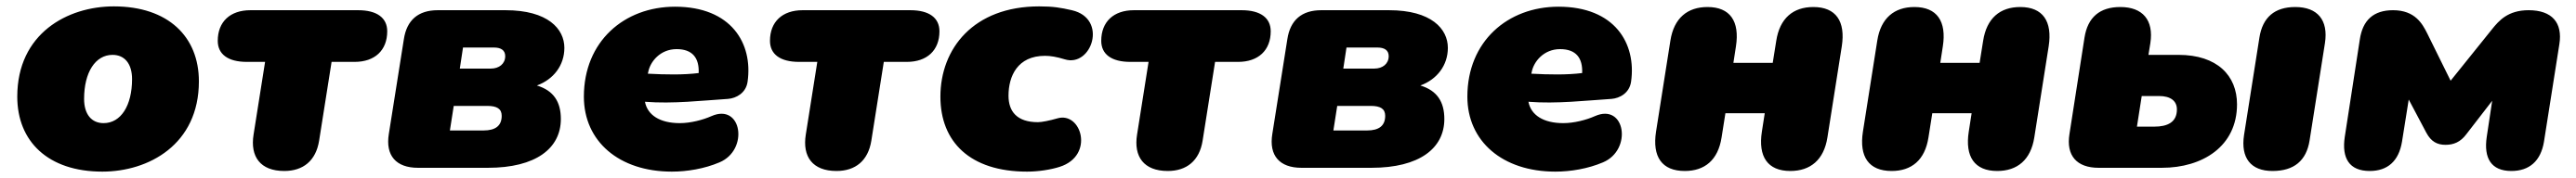

<svg xmlns="http://www.w3.org/2000/svg" viewBox="-20 -526 8056 558"><path d="M300 12C445 12 602 -73 602 -271C602 -411 506 -506 336 -506C191 -506 34 -421 34 -223C34 -83 130 12 300 12ZM304 -140C266 -140 243 -168 243 -216C243 -299 278 -354 332 -354C370 -354 393 -326 393 -278C393 -195 358 -140 304 -140Z M869 10C928 10 968 -22 978 -85L1017 -332H1089C1152 -332 1191 -368 1191 -428C1191 -470 1159 -494 1100 -494H763C700 -494 661 -458 661 -398C661 -356 693 -332 752 -332H809L773 -104C762 -35 794 10 869 10Z M1287 0H1506C1656 0 1734 -61 1734 -153C1734 -206 1712 -242 1659 -258C1711 -277 1745 -321 1745 -376C1745 -435 1694 -494 1561 -494H1349C1288 -494 1252 -463 1243 -403L1196 -106C1185 -38 1219 0 1287 0ZM1492 -117H1387L1399 -194H1504C1534 -194 1549 -185 1549 -163C1549 -132 1530 -117 1492 -117ZM1515 -311H1418L1428 -377H1525C1546 -377 1560 -369 1560 -350C1560 -326 1541 -311 1515 -311Z M2081 12C2129 12 2183 3 2230 -17C2323 -56 2300 -204 2205 -162C2178 -150 2140 -140 2106 -140C2044 -140 2005 -165 1997 -207C2085 -200 2178 -211 2257 -216C2282 -218 2313 -234 2318 -270C2335 -390 2267 -505 2091 -505C1932 -505 1806 -396 1806 -223C1806 -83 1916 12 2081 12ZM2006 -295 2007 -299C2013 -333 2045 -372 2096 -372C2146 -372 2167 -344 2165 -297C2117 -291 2062 -292 2006 -295Z M2596 10C2655 10 2695 -22 2705 -85L2744 -332H2816C2879 -332 2918 -368 2918 -428C2918 -470 2886 -494 2827 -494H2490C2427 -494 2388 -458 2388 -398C2388 -356 2420 -332 2479 -332H2536L2500 -104C2489 -35 2521 10 2596 10Z M3192 12C3227 12 3266 6 3294 -3C3404 -38 3362 -177 3287 -155C3263 -148 3238 -143 3226 -143C3160 -143 3134 -177 3134 -226C3134 -287 3162 -351 3248 -351C3265 -351 3284 -348 3310 -340C3394 -314 3446 -468 3332 -494C3297 -502 3274 -506 3230 -506C3024 -506 2921 -373 2921 -223C2921 -81 3014 12 3192 12Z M3632 10C3691 10 3731 -22 3741 -85L3780 -332H3852C3915 -332 3954 -368 3954 -428C3954 -470 3922 -494 3863 -494H3526C3463 -494 3424 -458 3424 -398C3424 -356 3456 -332 3515 -332H3572L3536 -104C3525 -35 3557 10 3632 10Z M4050 0H4269C4419 0 4497 -61 4497 -153C4497 -206 4475 -242 4422 -258C4474 -277 4508 -321 4508 -376C4508 -435 4457 -494 4324 -494H4112C4051 -494 4015 -463 4006 -403L3959 -106C3948 -38 3982 0 4050 0ZM4255 -117H4150L4162 -194H4267C4297 -194 4312 -185 4312 -163C4312 -132 4293 -117 4255 -117ZM4278 -311H4181L4191 -377H4288C4309 -377 4323 -369 4323 -350C4323 -326 4304 -311 4278 -311Z M4844 12C4892 12 4946 3 4993 -17C5086 -56 5063 -204 4968 -162C4941 -150 4903 -140 4869 -140C4807 -140 4768 -165 4760 -207C4848 -200 4941 -211 5020 -216C5045 -218 5076 -234 5081 -270C5098 -390 5030 -505 4854 -505C4695 -505 4569 -396 4569 -223C4569 -83 4679 12 4844 12ZM4769 -295 4770 -299C4776 -333 4808 -372 4859 -372C4909 -372 4930 -344 4928 -297C4880 -291 4825 -292 4769 -295Z M5249 10C5311 10 5353 -24 5364 -95L5376 -171H5499L5490 -113C5478 -35 5508 10 5579 10C5642 10 5684 -25 5695 -95L5740 -381C5752 -459 5722 -504 5651 -504C5588 -504 5546 -469 5535 -398L5524 -329H5401L5409 -381C5421 -459 5391 -504 5320 -504C5257 -504 5215 -469 5204 -399L5159 -113C5147 -35 5177 10 5249 10Z M5896 10C5958 10 6000 -24 6011 -95L6023 -171H6146L6137 -113C6125 -35 6155 10 6226 10C6289 10 6331 -25 6342 -95L6387 -381C6399 -459 6369 -504 6298 -504C6235 -504 6193 -469 6182 -398L6171 -329H6048L6056 -381C6068 -459 6038 -504 5967 -504C5904 -504 5862 -469 5851 -399L5806 -113C5794 -35 5824 10 5896 10Z M6543 0H6741C6868 0 6976 -67 6976 -199C6976 -289 6914 -354 6793 -354H6699L6705 -391C6716 -463 6681 -504 6611 -504C6547 -504 6509 -472 6499 -408L6452 -106C6441 -38 6475 0 6543 0ZM6717 -129H6663L6678 -225H6732C6769 -225 6788 -209 6788 -183C6788 -143 6759 -129 6717 -129ZM7087 10C7154 10 7193 -22 7203 -86L7251 -391C7262 -463 7228 -504 7158 -504C7094 -504 7056 -472 7046 -408L6998 -103C6987 -31 7019 10 7087 10Z M7391 10C7447 10 7482 -21 7492 -82L7513 -214L7568 -110C7583 -82 7602 -72 7628 -72C7654 -72 7675 -81 7693 -105L7774 -210L7757 -97C7747 -30 7771 10 7834 10C7890 10 7926 -21 7936 -82L7984 -387C7995 -455 7961 -494 7888 -494C7823 -494 7795 -461 7774 -435L7644 -273L7571 -421C7556 -451 7533 -494 7464 -494C7403 -494 7369 -463 7360 -402L7313 -97C7303 -30 7327 10 7391 10Z"/></svg>

Font: SN Pro Black
Style: Italic
Weight: 900
Italic angle: -9°
Designer: Tobias Whetton
Foundry: Supernotes
Version: Version 1.001;Glyphs 3.2 (3249)